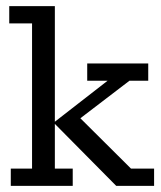

<svg xmlns="http://www.w3.org/2000/svg" viewBox="-20 -603 523 623"><path d="M158 -56H216V0H15V-56H84V-527H10V-583H158V-208L329 -341H263V-397H461V-341H400L209 -195L230 -230L405 -56H480V0H357L158 -201Z"/></svg>

Font: Rokkitt SemiBold
Style: Regular
Weight: 400
Version: Version 3.103